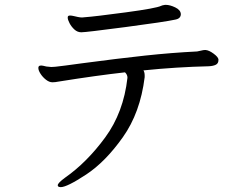

<svg xmlns="http://www.w3.org/2000/svg" viewBox="-20 -725 1040 791"><path d="M725 -667Q725 -648 701 -644Q660 -635 497 -613.5Q334 -592 315 -592Q299 -592 286.5 -603.5Q274 -615 266.5 -629.5Q259 -644 259 -652Q259 -659 263 -660Q265 -661 269 -661Q275 -661 285.5 -658.5Q296 -656 301 -655Q311 -653 318 -653L329 -654Q371 -657 497.5 -674Q624 -691 644 -701Q647 -703 660 -705H663Q680 -705 702 -694.5Q724 -684 725 -667ZM840 -452Q708 -449 571 -435Q576 -427 576 -414V-407Q558 -261 486 -159.5Q414 -58 335 -6Q256 46 230 46Q222 46 219 42Q218 41 218 38Q218 29 248 7Q338 -56 413.5 -159Q489 -262 505 -404V-406Q505 -417 495 -427Q378 -414 222 -389Q207 -386 196 -386Q183 -386 169.5 -396.5Q156 -407 147 -421Q138 -435 138 -445Q138 -452 143 -454Q145 -455 151 -455Q155 -455 171 -451Q185 -449 191 -449L208 -450Q237 -453 316 -464Q466 -484 577.5 -496Q689 -508 792 -513Q799 -514 808.5 -516.5Q818 -519 824 -519H827Q841 -518 860 -504Q879 -490 880 -480V-478Q880 -464 869.5 -458.5Q859 -453 840 -452Z"/></svg>

Font: Fusion Kai T
Style: Regular
Weight: 400
Designer: Fontworks Inc.
Version: Version 24.134;May 13, 2024